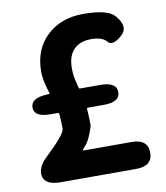

<svg xmlns="http://www.w3.org/2000/svg" viewBox="-83 -804 754 872"><g transform="rotate(-10 294.5 -367.5)"><path d="M126 0Q56 0 47 -41Q38 -81 83 -124Q177 -213 177 -238Q177 -273 174 -307Q173 -312 166 -312H134Q60 -312 59 -355Q58 -399 132 -403L143 -404Q148 -404 146 -409Q126 -470 126 -509Q126 -612 191 -673.5Q256 -735 359 -735Q473 -735 504 -698Q553 -641 509 -605Q466 -568 446 -592Q426 -616 374.5 -616Q323 -616 294.5 -586.5Q266 -557 266 -501Q266 -470 272 -446Q281 -409 281.5 -406.5Q282 -404 291 -404H380Q455 -404 455 -358Q455 -312 380 -312H307Q302 -312 302 -307Q305 -271 305 -232Q305 -226 292.5 -193.5Q280 -161 265 -144Q250 -128 250 -126Q250 -124 255 -124H475Q550 -124 550 -62Q550 0 475 0Z"/></g></svg>

Font: Resource Han Rounded KR
Style: Bold
Weight: 700
Designer: Cyano Hao (round all glyphs); Ryoko NISHIZUKA 西塚涼子 (kana, bopomofo & ideographs); Paul D. Hunt (Latin, Greek & Cyrillic)
Foundry: Cyano Hao
Version: 0.990